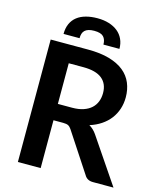

<svg xmlns="http://www.w3.org/2000/svg" viewBox="-131 -1002 908 1095"><g transform="rotate(15 322.5 -455.0)"><path d="M80.5 0ZM215 -282.5V0H80.5V-723H301Q374.5 -723 427.2 -707.8Q480 -692.5 513.8 -665Q547.5 -637.5 563.5 -599.2Q579.5 -561 579.5 -515Q579.5 -478.5 568.8 -446Q558 -413.5 537.8 -387Q517.5 -360.5 487.8 -340.5Q458 -320.5 420 -308.5Q445.5 -294 464 -267L645 0H523.5Q489 0 473.5 -27L321.5 -258.5Q313 -271.5 302.8 -277Q292.5 -282.5 272.5 -282.5ZM215 -379H299Q337 -379 365.2 -388.5Q393.5 -398 411.8 -414.8Q430 -431.5 439 -454.5Q448 -477.5 448 -505Q448 -560 411.8 -589.5Q375.5 -619 301 -619H215ZM308 -909.5Q345.5 -909.5 376 -900Q406.5 -890.5 428 -873Q449.5 -855.5 461.2 -830.2Q473 -805 473 -773H378.5Q378.5 -803 363 -819.2Q347.5 -835.5 308 -835.5Q288 -835.5 274.5 -831.2Q261 -827 252.8 -819Q244.5 -811 241 -799.5Q237.5 -788 237.5 -773H143Q143 -808 154.8 -833.8Q166.5 -859.5 188 -876.2Q209.5 -893 240 -901.2Q270.5 -909.5 308 -909.5Z"/></g></svg>

Font: Lato
Style: Bold
Weight: 700
Designer: Lukasz Dziedzic
Foundry: tyPoland Lukasz Dziedzic
Version: Version 2.007; 2014-02-27